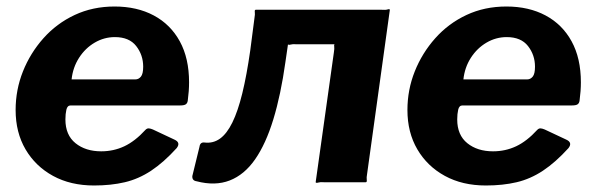

<svg xmlns="http://www.w3.org/2000/svg" viewBox="-20 -560 1830 590"><path d="M269 10Q197 10 143 -19.5Q89 -49 58.5 -101Q28 -153 28 -222Q28 -284 50.5 -340.5Q73 -397 113.5 -442.5Q154 -488 209.5 -514Q265 -540 332 -540Q401 -540 452.5 -512.5Q504 -485 532.5 -433Q561 -381 561 -307Q561 -294 560 -280Q559 -266 557 -251Q556 -243 551 -239.5Q546 -236 534 -236H197Q187 -236 184 -223Q181 -210 181 -193Q181 -145 212 -120Q243 -95 291 -95Q329 -95 362 -110.5Q395 -126 427 -161Q432 -166 437.5 -165.5Q443 -165 450 -162L516 -131Q536 -122 523 -105Q483 -61 444.5 -35.5Q406 -10 363.5 0Q321 10 269 10ZM396 -316Q406 -316 413 -324.5Q420 -333 420 -355Q420 -391 398.5 -418.5Q377 -446 333 -446Q300 -446 271 -429Q242 -412 223 -382.5Q204 -353 200 -316Z M584 -3Q570 -5 571 -19L593 -109Q595 -124 609 -122Q635 -119 656 -134Q677 -149 694 -183.5Q711 -218 724.5 -273Q738 -328 749 -405L762 -505Q764 -516 763 -523Q762 -530 766 -530H1153Q1165 -529 1171 -531Q1177 -533 1178 -530L1108 -25Q1106 -15 1107 -7.5Q1108 0 1104 0H975Q965 -1 958 1Q951 3 950 0L1006 -399Q1008 -411 1007 -417.5Q1006 -424 1009 -424H890Q880 -425 873 -423Q866 -421 865 -424L857 -369Q843 -269 820 -193.5Q797 -118 764 -70.5Q731 -23 686 -5.5Q641 12 584 -3Z M1473 10Q1401 10 1347 -19.5Q1293 -49 1262.5 -101Q1232 -153 1232 -222Q1232 -284 1254.5 -340.5Q1277 -397 1317.5 -442.5Q1358 -488 1413.5 -514Q1469 -540 1536 -540Q1605 -540 1656.5 -512.5Q1708 -485 1736.5 -433Q1765 -381 1765 -307Q1765 -294 1764 -280Q1763 -266 1761 -251Q1760 -243 1755 -239.5Q1750 -236 1738 -236H1401Q1391 -236 1388 -223Q1385 -210 1385 -193Q1385 -145 1416 -120Q1447 -95 1495 -95Q1533 -95 1566 -110.5Q1599 -126 1631 -161Q1636 -166 1641.5 -165.5Q1647 -165 1654 -162L1720 -131Q1740 -122 1727 -105Q1687 -61 1648.5 -35.5Q1610 -10 1567.5 0Q1525 10 1473 10ZM1600 -316Q1610 -316 1617 -324.5Q1624 -333 1624 -355Q1624 -391 1602.5 -418.5Q1581 -446 1537 -446Q1504 -446 1475 -429Q1446 -412 1427 -382.5Q1408 -353 1404 -316Z"/></svg>

Font: Libre Franklin
Style: Bold Italic
Weight: 700
Italic angle: -8°
Designer: Pablo Impallari, Rodrigo Fuenzalida, Nhung Nguyen
Foundry: Impallari Type
Version: Version 3.000